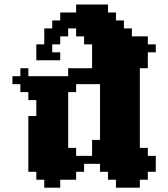

<svg xmlns="http://www.w3.org/2000/svg" viewBox="-20 -806 754 861"><path d="M464.3 -750V-785.7H321.4V-750H250V-714.3H214.3V-678.6H178.6V-607.1H142.9V-535.7H250V-571.4H214.3V-607.1H250V-642.9H285.7V-678.6H321.4V-642.9H357.1V-607.1H392.9V-500H285.7V-464.3H107.1V-500H71.4V-464.3H35.7V-428.6H71.4V-392.9H107.1V-357.1H142.9V-285.7H107.1V-35.7H142.9V0H178.6V35.7H250V0H321.4V-35.7H357.1V-71.4H428.6V-35.7H464.3V0H500V35.7H607.1V0H642.9V-35.7H678.6V-107.1H642.9V-142.9H607.1V-500H642.9V-571.4H678.6V-607.1H642.9V-642.9H571.4V-678.6H535.7V-714.3H500V-750ZM428.6 -428.6V-178.6H392.9V-107.1H321.4V-142.9H285.7V-392.9H321.4V-428.6Z"/></svg>

Font: Gossip High Pixel
Style: Regular
Weight: 500
Width: 7
Designer: Deborah Khodanovich
Version: Version 1.001;Glyphs 3.3.1 (3343)